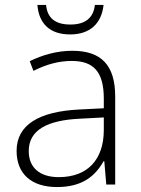

<svg xmlns="http://www.w3.org/2000/svg" viewBox="-20 -745 568 775"><path d="M398 -725H363C357 -673 325 -646 264 -646C203 -646 171 -672 166 -725H131C137 -649 182 -606 263 -606C343 -606 390 -650 398 -725ZM272 -540C209 -540 151 -523 100 -498L115 -459C167 -485 216 -499 270 -499C356 -499 399 -457 399 -347V-308L300 -303C137 -295 47 -241 47 -136C47 -43 107 10 210 10C312 10 364 -34 398 -94H401L409 0H445V-355C445 -483 388 -540 272 -540ZM305 -266 399 -271V-218C398 -103 336 -30 217 -30C141 -30 96 -68 96 -135C96 -220 170 -260 305 -266Z"/></svg>

Font: Noto Sans Syriac Extralight
Style: Regular
Weight: 200
Designer: Patrick Giasson and the Monotype Design Team
Foundry: Monotype Imaging Inc.
Version: Version 3.000